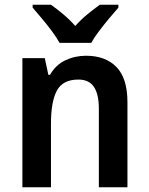

<svg xmlns="http://www.w3.org/2000/svg" viewBox="-20 -837 626 806"><path d="M341 -603Q423 -603 469 -555.5Q515 -508 515 -408V-51H395V-381Q395 -441 374.5 -472Q354 -503 309 -503Q244 -503 219 -457Q194 -411 194 -318V-51H74V-593H168L183 -523H190Q214 -565 254.5 -584Q295 -603 341 -603ZM230 -657Q218 -679 198 -706Q178 -733 156 -759Q134 -785 117 -805V-817H194Q217 -801 244.5 -778Q272 -755 296 -728Q321 -756 347.5 -777.5Q374 -799 399 -817H477V-805Q460 -786 438 -759.5Q416 -733 395.5 -706Q375 -679 363 -657Z"/></svg>

Font: Noto Sans Tamil UI SemiCondensed SemiBold
Style: Regular
Weight: 600
Width: 4
Designer: Jelle Bosma - Monotype Design Team
Foundry: Monotype Imaging Inc.
Version: Version 2.004; ttfautohint (v1.8.4.7-5d5b)